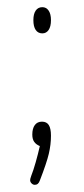

<svg xmlns="http://www.w3.org/2000/svg" viewBox="-20 -404 234 535"><path d="M98 -384Q86 -384 79.5 -374.5Q73 -365 73 -348Q73 -330 79.5 -320.5Q86 -311 98 -311Q109 -311 115.5 -320.5Q122 -330 122 -348Q122 -365 115.5 -374.5Q109 -384 98 -384ZM91 3Q86 25 79.5 48Q73 71 67 86Q65 92 64.5 94Q64 96 64 98Q64 103 68 107Q72 111 77 111Q87 111 91 99Q110 50 116 24.5Q122 -1 122 -26Q122 -46 116 -55.5Q110 -65 97 -65Q84 -65 77 -55.5Q70 -46 70 -29Q70 -16 75.5 -8.5Q81 -1 91 3Z"/></svg>

Font: Beiruti ExtraLight
Style: Regular
Weight: 250
Designer: Arlette Boutros
Foundry: Boutros
Version: Version 1.41